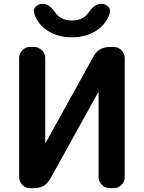

<svg xmlns="http://www.w3.org/2000/svg" viewBox="-20 -973 744 993"><path d="M135 0Q112 0 95.5 -17Q79 -34 79 -57V-673Q79 -696 95.5 -713Q112 -730 135 -730H157Q180 -730 197 -713Q214 -696 214 -673V-234Q214 -233 215 -233Q216 -233 216 -234L463 -680Q490 -730 547 -730H569Q592 -730 608.5 -713Q625 -696 625 -673V-57Q625 -34 608.5 -17Q592 0 569 0H547Q524 0 507 -17Q490 -34 490 -57V-496Q490 -497 489 -497Q488 -497 488 -496L241 -50Q214 0 157 0ZM502 -953H504Q526 -953 540 -938Q554 -923 547 -903Q529 -847 476.5 -813.5Q424 -780 352 -780Q280 -780 227.5 -813.5Q175 -847 157 -903Q150 -923 164 -938Q178 -953 200 -953H202Q235 -953 266 -908Q294 -867 352 -867Q410 -867 438 -908Q469 -953 502 -953Z"/></svg>

Font: Rounded Mplus 1c Bold
Style: Bold
Weight: 700
Version: Version 1.059.20150529